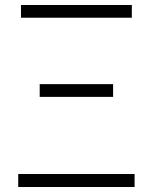

<svg xmlns="http://www.w3.org/2000/svg" viewBox="-20 -749 611 769"><path d="M53 0H519V-52H53ZM139 -361H433V-412H139ZM64 -678H508V-729H64Z"/></svg>

Font: Noto Sans CJK JP Light
Style: Regular
Weight: 300
Designer: Ryoko NISHIZUKA (kana & ideographs); Paul D. Hunt (Latin, Greek & Cyrillic); Wenlong ZHANG (bopomofo); Sandoll Communica
Foundry: Adobe Systems Incorporated
Version: Version 1.004;PS 1.004;hotconv 1.0.82;makeotf.lib2.5.63406